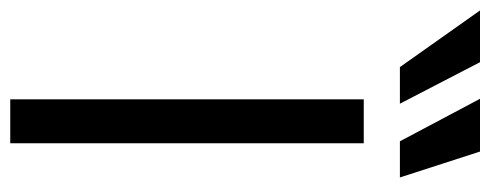

<svg xmlns="http://www.w3.org/2000/svg" viewBox="-418 -662 979 384"><g transform="rotate(90 72.0 -469.5)"><path d="M166 0H78.1V-707H166ZM-99.6 -939.5H3.9L86.9 -779.3H13.7ZM77.1 -939.5H182.6L234.4 -779.3H162.1Z"/></g></svg>

Font: WEMIX Pretendard Variable
Style: Regular
Weight: 400
Designer: Base glyphs from Inter by Rasmus Andersson; Hangeul glyphs from Noto Sans CJK(Source Han Sans) by Jang Soo-young and Kan
Foundry: Kil Hyung-jin
Version: Version 1.000;Glyphs 3.2 (3208)